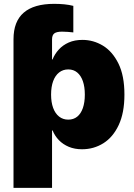

<svg xmlns="http://www.w3.org/2000/svg" viewBox="-20 -753 683 978"><path d="M48.8 -409.7V-553.2Q48.8 -643.6 100.8 -688.5Q152.8 -733.4 255.9 -733.4Q283.2 -733.4 307.9 -731Q332.5 -728.5 353.5 -723.1V-587.9Q339.4 -589.4 325.4 -590.6Q311.5 -591.8 296.4 -591.8Q268.6 -591.8 256.8 -583Q245.1 -574.2 245.1 -552.2V-409.7ZM48.8 204.1V-542.5H243.2V-450.2H247.6Q258.8 -478 279.5 -500.7Q300.3 -523.4 330.3 -536.6Q360.4 -549.8 399.9 -549.8Q455.6 -549.8 504.2 -520.5Q552.7 -491.2 583.3 -429.4Q613.8 -367.7 613.8 -271Q613.8 -178.2 584.7 -116.2Q555.7 -54.2 506.6 -23.4Q457.5 7.3 397.9 7.3Q360.4 7.3 330.6 -5.1Q300.8 -17.6 280 -39.1Q259.3 -60.5 248 -88.4H245.1V204.1ZM327.6 -143.6Q354.5 -143.6 373.3 -158.7Q392.1 -173.8 402.1 -202.6Q412.1 -231.4 412.1 -271Q412.1 -311 402.1 -339.6Q392.1 -368.2 373.3 -383.8Q354.5 -399.4 327.6 -399.4Q300.8 -399.4 281 -383.8Q261.2 -368.2 250.7 -339.6Q240.2 -311 240.2 -271Q240.2 -231.9 250.7 -203.4Q261.2 -174.8 281 -159.2Q300.8 -143.6 327.6 -143.6Z"/></svg>

Font: Inter 16pt Black
Style: Regular
Weight: 900
Version: Version 4.001;git-66647c0bb